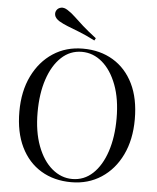

<svg xmlns="http://www.w3.org/2000/svg" viewBox="-62 -988 864 1054"><g transform="rotate(5 370.5 -461.0)"><path d="M371 -722Q466 -722 537.5 -679Q609 -636 648.5 -555.5Q688 -475 688 -360Q688 -248 647.5 -164Q607 -80 535 -33Q463 14 370 14Q275 14 203.5 -29Q132 -72 92.5 -153Q53 -234 53 -348Q53 -460 94 -544Q135 -628 206.5 -675Q278 -722 371 -722ZM367 -704Q302 -704 254 -659Q206 -614 179.5 -535Q153 -456 153 -352Q153 -246 182.5 -167.5Q212 -89 262.5 -46.5Q313 -4 374 -4Q439 -4 487 -49Q535 -94 561.5 -173.5Q588 -253 588 -356Q588 -463 558.5 -541Q529 -619 479 -661.5Q429 -704 367 -704ZM268 -926Q289 -913 310 -893Q331 -873 360.5 -846.5Q390 -820 436 -785L429 -772Q378 -798 340.5 -812.5Q303 -827 276.5 -837.5Q250 -848 228 -861Q207 -875 203 -890.5Q199 -906 207 -919Q215 -932 231.5 -935.5Q248 -939 268 -926Z"/></g></svg>

Font: Playfair Display
Style: Regular
Weight: 400
Designer: Claus Eggers Sørensen
Foundry: Claus Eggers Sørensen
Version: Version 1.203